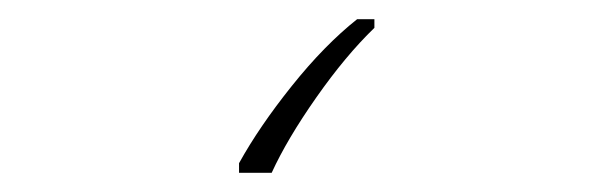

<svg xmlns="http://www.w3.org/2000/svg" viewBox="-20 40 640 200"><path d="M229 210Q250 172 284 129.5Q318 87 352 60H370V69Q340 98 309.5 141.5Q279 185 263 220H229Z"/></svg>

Font: Noto Sans Mono Thin
Style: Regular
Weight: 100
Designer: Monotype Design Team
Foundry: Monotype Imaging Inc.
Version: Version 2.014